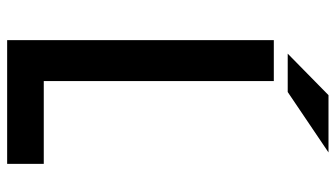

<svg xmlns="http://www.w3.org/2000/svg" viewBox="-222 -697 944 540"><g transform="rotate(90 250.0 -427.0)"><path d="M247.6 -878.9H408.7L238.8 -764.2H130.9ZM92.8 -725.1H208V-78.1H440.9V24.9H92.8Z"/></g></svg>

Font: BIZ UDGothic
Style: Bold
Weight: 700
Monospace: yes
Designer: TypeBank Co., Ltd.
Foundry: Morisawa Inc.
Version: Version 1.05